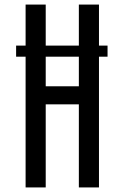

<svg xmlns="http://www.w3.org/2000/svg" viewBox="-20 -820 541 840"><path d="M50.5 -620.5H450.5V-572H50.5ZM92 0V-800H180V-442.5H325V-800H413V0H325V-363.5H180V0Z"/></svg>

Font: Big Shoulders Text Thin Medium
Style: Regular
Weight: 500
Version: Version 2.002